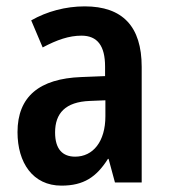

<svg xmlns="http://www.w3.org/2000/svg" viewBox="-20 -573 531 603"><path d="M246 -553C186 -553 127 -537 78 -509L114 -424C159 -448 197 -461 236 -461C286 -461 310 -429 310 -364V-334L235 -331C104 -326 35 -270 35 -158C35 -62 83 10 173 10C243 10 283 -17 319 -74H321L341 0H425V-363C425 -490 365 -553 246 -553ZM262 -256 311 -258V-208C311 -128 272 -81 216 -81C177 -81 153 -104 153 -157C153 -217 185 -253 262 -256Z"/></svg>

Font: Noto Sans Gurmukhi UI Condensed SemiBold
Style: Regular
Weight: 600
Width: 3
Designer: Jelle Bosma - Monotype Design Team
Foundry: Monotype Imaging Inc.
Version: Version 2.004